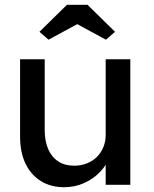

<svg xmlns="http://www.w3.org/2000/svg" viewBox="-20 -773 645 803"><path d="M64 -201V-525H167V-229Q167 -183 181.5 -149.5Q196 -116 223.5 -98Q251 -80 290 -80Q319 -80 343 -89.5Q367 -99 384.5 -116Q402 -133 412 -157Q422 -181 422 -209V-525H525V0H422V-110L440 -122Q428 -85 399.5 -55Q371 -25 332 -7.5Q293 10 248 10Q192 10 150.5 -16Q109 -42 86.5 -89Q64 -136 64 -201ZM260 -753H346L461 -640L423 -607L303 -672L183 -607L145 -640Z"/></svg>

Font: Our Lexend
Style: Regular
Weight: 400
Designer: Bonnie Shaver-Troup, Thomas Jockin
Foundry: Lexend
Version: Version 1.007